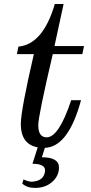

<svg xmlns="http://www.w3.org/2000/svg" viewBox="-20 -713 445 936"><path d="M194.8 7.8Q81.5 7.8 81.5 -108.9Q81.5 -174.3 145 -449.2H62.5L69.8 -485.8Q189.9 -497.1 247.1 -693.4H290L245.6 -488.3H389.6L381.3 -449.2H237.3Q166.5 -147.5 166.5 -103Q166.5 -43.5 207.5 -43.5Q267.1 -43.5 327.1 -224.6H375Q312 7.8 194.8 7.8ZM150.9 203.1Q110.8 203.1 88.4 181.6L94.7 161.6Q118.2 172.9 135.3 172.9Q196.8 169.4 199.7 117.7Q199.7 85.4 138.2 85.4L165.5 0H201.2L184.1 53.7Q267.6 53.7 267.6 103.5Q267.6 144.5 234.4 173.8Q201.2 203.1 150.9 203.1Z"/></svg>

Font: Munson
Style: Italic
Weight: 400
Italic angle: -12°
Designer: Paul James MIller
Foundry: High-Logic / Made with FontCreator
Version: Version 2.10;May 5, 2019;FontCreator 11.5.0.2430 64-bit